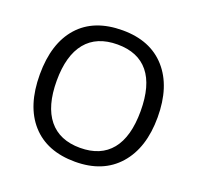

<svg xmlns="http://www.w3.org/2000/svg" viewBox="-128 -862 1037 1009"><g transform="rotate(20 390.5 -357.5)"><path d="M720.2 -357.9Q720.2 -186.5 633.5 -88.4Q546.9 9.8 391.1 9.8Q233.4 9.8 147.2 -86.7Q61 -183.1 61 -358.9Q61 -533.2 146.7 -629.2Q232.4 -725.1 392.1 -725.1Q547.4 -725.1 633.8 -627.7Q720.2 -530.3 720.2 -357.9ZM155.8 -357.9Q155.8 -216.3 215.8 -142.1Q275.9 -67.9 391.1 -67.9Q505.9 -67.9 565.4 -141.1Q625 -214.4 625 -357.9Q625 -501 565.9 -573.5Q506.8 -646 392.1 -646Q275.9 -646 215.8 -572.5Q155.8 -499 155.8 -357.9Z"/></g></svg>

Font: NotoPenekeko
Style: Regular
Weight: 400
Designer: Monotype Design team
Foundry: Monotype Imaging Inc.
Version: Version 1.04